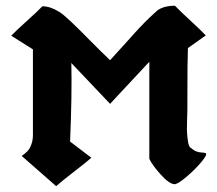

<svg xmlns="http://www.w3.org/2000/svg" viewBox="-20 -639 753 666"><path d="M19 -515.1Q35.2 -532.2 73 -566.2Q110.8 -600.1 127 -617.2Q154.3 -617.2 184.1 -598.6V-599.1Q201.7 -587.4 227.1 -563.2Q252.4 -539.1 293 -498Q333.5 -457 361.8 -430.2Q380.9 -450.7 408.7 -481.7Q436.5 -512.7 450 -527.6Q463.4 -542.5 481.9 -561.3Q500.5 -580.1 517.6 -595.2Q523.4 -601.1 524.9 -602.1Q547.4 -619.1 586.9 -619.1Q603 -602.1 640.4 -567.6Q677.7 -533.2 693.8 -516.1L631.8 -472.2Q629.9 -414.6 630.1 -329.1Q630.4 -243.7 628.9 -221.2Q627.4 -188 629.9 -164.8Q632.3 -141.6 635.3 -135.3L638.2 -128.9Q651.4 -117.7 660.4 -114Q669.4 -110.4 678.5 -110.1Q687.5 -109.9 692.9 -107.9Q701.7 -105 679.2 -77.9Q656.7 -50.8 626.2 -25.1Q595.7 0.5 585 0Q566.4 -1.5 537.6 -33.4Q508.8 -65.4 498 -87.9V-424.8L361.8 -278.8L227.5 -420.4Q230 -311.5 223.1 -147.9Q291 -96.2 296.9 -91.8Q279.3 -76.2 236.8 -43.5Q194.3 -10.7 174.8 6.8Q154.8 -11.2 115 -45.7Q75.2 -80.1 55.2 -98.1Q77.1 -112.8 84 -127Q94.2 -147 94.2 -168.9V-467.8Q41.5 -500.5 19 -515.1Z"/></svg>

Font: KJV1611
Style: Regular
Weight: 400
Version: Version 3.6.1